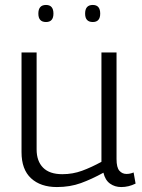

<svg xmlns="http://www.w3.org/2000/svg" viewBox="-20 -746 573 776"><path d="M210 10Q144 10 105.5 -25.5Q67 -61 67 -131V-534H128V-142Q128 -95 154 -68.5Q180 -42 232 -42Q274 -42 312 -56Q350 -70 390 -92V-534H451V-103Q451 -69 462.5 -56Q474 -43 491 -43Q506 -43 520 -49L528 -4Q500 10 470 10Q444 10 424.5 -4Q405 -18 398 -48Q351 -22 307 -6Q263 10 210 10ZM355 -657Q324 -657 324 -691Q324 -726 355 -726Q385 -726 385 -691Q385 -657 355 -657ZM166 -657Q135 -657 135 -691Q135 -726 166 -726Q196 -726 196 -691Q196 -657 166 -657Z"/></svg>

Font: Georama Light
Style: Regular
Weight: 300
Designer: Jean-Baptiste Levee
Foundry: Production Type
Version: Version 1.000